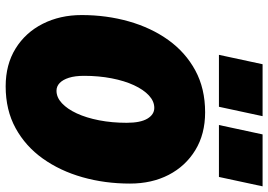

<svg xmlns="http://www.w3.org/2000/svg" viewBox="-158 -800 970 695"><g transform="rotate(90 327.5 -453.0)"><path d="M293 12Q214 12 156 -24Q98 -60 66.5 -122.5Q35 -185 35 -263Q35 -353 58 -434Q81 -515 125.5 -577Q170 -639 235.5 -674.5Q301 -710 387 -710Q466 -710 524 -674.5Q582 -639 613.5 -578Q645 -517 645 -438Q645 -347 622 -266Q599 -185 554.5 -122.5Q510 -60 444.5 -24Q379 12 293 12ZM309 -172Q333 -172 354 -191.5Q375 -211 391 -245.5Q407 -280 416 -326.5Q425 -373 425 -426Q425 -476 410 -501Q395 -526 371 -526Q347 -526 326 -506.5Q305 -487 289 -452.5Q273 -418 264 -371.5Q255 -325 255 -272Q255 -239 262 -217Q269 -195 281 -183.5Q293 -172 309 -172ZM433 -760 467 -918H655L621 -760ZM179 -760 213 -918H401L367 -760Z"/></g></svg>

Font: Azeret Mono Thin Black
Style: Italic
Weight: 900
Italic angle: -12°
Version: Version 1.002